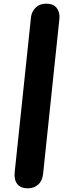

<svg xmlns="http://www.w3.org/2000/svg" viewBox="-20 -1024 354 1044"><path d="M131.5 0Q92.5 0 74 -23.2Q55.5 -46.5 60 -88.5L148.5 -930Q152 -961 173.8 -982.5Q195.5 -1004 230.5 -1004Q271.5 -1004 289 -979.8Q306.5 -955.5 303 -922L214.5 -79.5Q210.5 -40.5 187.5 -20.2Q164.5 0 131.5 0Z"/></svg>

Font: Edu SA Hand
Style: Regular
Weight: 400
Designer: Tina and Corey Anderson, Eben Sorkin, Mirko Velimirovic
Foundry: Google for Education
Version: Version 2.000